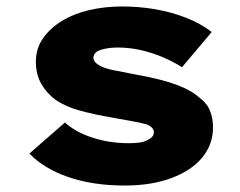

<svg xmlns="http://www.w3.org/2000/svg" viewBox="-20 -564 744 594"><path d="M366 10Q268 10 192 -16Q116 -42 71 -89L181 -185Q214 -155 266.5 -138Q319 -121 378 -121Q394 -121 408 -122.5Q422 -124 433 -129Q444 -134 450 -140Q456 -146 456 -155Q456 -170 434 -179Q418 -184 389 -189Q360 -194 328 -200Q270 -210 226.5 -222Q183 -234 152 -255Q124 -276 107.5 -305Q91 -334 91 -373Q91 -414 113 -445.5Q135 -477 172 -499.5Q209 -522 257 -533Q305 -544 357 -544Q410 -544 459.5 -535.5Q509 -527 554.5 -509.5Q600 -492 635 -465L543 -356Q520 -371 488.5 -385Q457 -399 420 -408Q383 -417 344 -417Q328 -417 315 -415Q302 -413 291 -409.5Q280 -406 274.5 -399.5Q269 -393 269 -386Q269 -379 273.5 -373Q278 -367 287 -362Q301 -353 330.5 -347Q360 -341 402 -333Q476 -320 524 -302.5Q572 -285 598 -261Q621 -244 630 -220.5Q639 -197 639 -170Q639 -117 605.5 -76.5Q572 -36 510 -13Q448 10 366 10Z"/></svg>

Font: Lexend Giga ExtraBold
Style: Regular
Weight: 800
Designer: Bonnie Shaver-Troup, Thomas Jockin
Foundry: Lexend
Version: Version 1.007